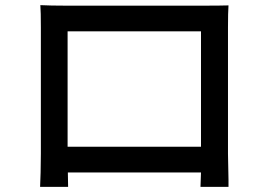

<svg xmlns="http://www.w3.org/2000/svg" viewBox="-20 -716 1040 747"><path d="M234 -694H777Q836 -694 869 -695Q867 -668 867 -609V-118L869 -17V11H760L762 -45H244L245 11H136Q137 -7 138 -44.5Q139 -82 139 -118V-609Q139 -670 137 -696Q177 -694 234 -694ZM762 -594H243V-145H762Z"/></svg>

Font: Sinter Medium
Style: Regular
Weight: 500
Foundry: Adobe & rsms
Version: Version 1.000